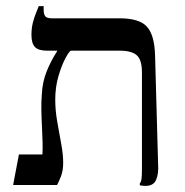

<svg xmlns="http://www.w3.org/2000/svg" viewBox="-20 -606 606 629"><path d="M457 3Q453 3 447.5 2.5Q442 2 438 1V-5Q442 -10 443.5 -19Q445 -28 445 -57V-369Q445 -410 428 -425Q411 -440 372 -440H134Q106 -440 94.5 -452Q83 -464 83 -492Q83 -514 88 -533Q93 -552 99 -566Q105 -580 107 -586H123V-575Q123 -559 128.5 -552.5Q134 -546 150 -546H372Q436 -546 461 -519Q486 -492 488 -425L498 -67Q500 -37 491.5 -17Q483 3 457 3ZM23 0 42 -100H119Q120 -116 119.5 -139.5Q119 -163 117.5 -190.5Q116 -218 115.5 -245.5Q115 -273 117 -297Q119 -338 133 -372.5Q147 -407 167 -438V-456H212V-440Q206 -437 194 -414.5Q182 -392 171.5 -356.5Q161 -321 161 -279Q161 -245 167.5 -207.5Q174 -170 180.5 -135Q187 -100 187 -73Q187 -47 180 -29Q173 -11 167 0Z"/></svg>

Font: Frank Ruhl Libre
Style: Regular
Weight: 400
Designer: Yanek Iontef
Foundry: Fontef
Version: Version 6.004